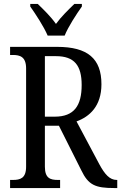

<svg xmlns="http://www.w3.org/2000/svg" viewBox="-20 -951 613 971"><path d="M221 -771H307C325 -816 367 -880 394 -918V-931H356C325 -901 289 -866 263 -830C238 -866 202 -901 171 -931H133V-918C160 -880 202 -816 221 -771ZM31 0H284V-41H273C235 -41 207 -49 207 -108V-315H278L391 -90C427 -15 462 0 558 0H573V-41H570C535 -41 510 -69 482 -121L367 -337C433 -361 493 -414 493 -525C493 -655 423 -714 269 -714H31V-673H45C81 -673 112 -664 112 -605V-108C112 -49 82 -41 45 -41H31ZM257 -361H207V-667H263C356 -667 393 -620 393 -521C393 -417 355 -361 257 -361Z"/></svg>

Font: Noto Serif Ethiopic Cn
Style: Regular
Weight: 400
Width: 3
Designer: Monotype Design Team
Foundry: Monotype Imaging Inc.
Version: Version 2.102